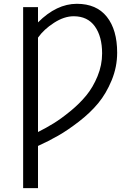

<svg xmlns="http://www.w3.org/2000/svg" viewBox="-20 -769 683 1009"><path d="M101.6 219.7V-731.4H179.7V-651.4Q277.3 -749 383.8 -749Q487.3 -749 541.5 -680.7Q595.7 -612.3 595.7 -492.2Q595.7 -417 566.9 -347.2Q538.1 -277.3 496.1 -226.6Q454.1 -175.8 394.5 -129.9Q335 -84 285.2 -55.7Q235.4 -27.3 179.7 -2V219.7ZM179.7 -75.2Q222.7 -96.7 262.2 -121.1Q301.8 -145.5 350.1 -185.1Q398.4 -224.6 433.6 -267.6Q468.8 -310.5 492.7 -368.7Q516.6 -426.8 516.6 -488.3Q516.6 -577.1 478.5 -630.4Q440.4 -683.6 367.2 -683.6Q317.4 -683.6 264.2 -649.4Q210.9 -615.2 179.7 -571.3Z"/></svg>

Font: Batunionen A1
Style: Regular
Weight: 400
Designer: HanYang I&C Co.,Ltd.
Foundry: HanYang I&C Co.,Ltd.
Version: Version 2.50; ttfautohint (v1.6)